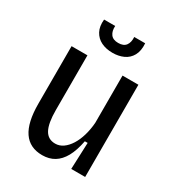

<svg xmlns="http://www.w3.org/2000/svg" viewBox="-175 -823 865 943"><g transform="rotate(30 257.5 -351.5)"><path d="M207 13Q136 13 100.5 -39Q65 -91 65 -197V-523H155V-213Q155 -138 174 -103Q193 -68 234 -68Q258 -68 278.5 -82.5Q299 -97 315 -122.5Q331 -148 341 -182Q351 -216 354 -255V-523H444V-207V0H365L371 -151H355Q344 -94 324 -58Q304 -22 275 -4.5Q246 13 207 13ZM138 -716H201Q199 -687 212 -669Q225 -651 255 -651Q285 -651 298 -668.5Q311 -686 309 -716H371Q374 -674 359 -647Q344 -620 316.5 -607.5Q289 -595 255 -595Q218 -595 190.5 -608.5Q163 -622 148.5 -649Q134 -676 138 -716Z"/></g></svg>

Font: Bricolage Grotesque SemiCondensed
Style: Regular
Weight: 400
Width: 4
Designer: Mathieu Triay
Foundry: Atelier Triay
Version: Version 1.001;gftools[0.9.33.dev8+g029e19f]